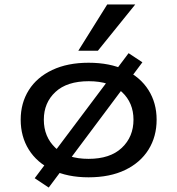

<svg xmlns="http://www.w3.org/2000/svg" viewBox="-20 -788 797 863"><path d="M378 9Q284 9 215 -24Q146 -57 109.5 -115.5Q73 -174 73 -250Q73 -325 109.5 -383Q146 -441 215 -473.5Q284 -506 378 -506Q474 -506 542.5 -473.5Q611 -441 647.5 -383Q684 -325 684 -250Q684 -174 647.5 -115.5Q611 -57 542.5 -24Q474 9 378 9ZM378 -74Q475 -74 527.5 -123.5Q580 -173 580 -250Q580 -326 528 -374.5Q476 -423 379 -423Q281 -423 229 -374.5Q177 -326 177 -250Q177 -173 229 -123.5Q281 -74 378 -74ZM199 55 136 13 558 -549 620 -508ZM332 -560 462 -768H588L420 -560Z"/></svg>

Font: Nunito Sans 7pt Expanded Medium
Style: Regular
Weight: 500
Width: 7
Designer: Vernon Adams
Foundry: Vernon Adams
Version: Version 3.101;gftools[0.9.27]